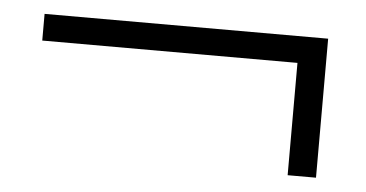

<svg xmlns="http://www.w3.org/2000/svg" viewBox="-31 -476 656 344"><g transform="rotate(5 296.5 -304.0)"><path d="M37 -381H496V-179H547V-429H37Z"/></g></svg>

Font: Noto Serif CJK HK SemiBold
Style: Regular
Weight: 600
Designer: Ryoko NISHIZUKA 西塚涼子 (kana & ideographs); Frank Grießhammer (Latin, Greek & Cyrillic); Wenlong ZHANG 张文龙 (bopomofo); San
Foundry: Adobe
Version: Version 2.001;hotconv 1.1.0;makeotfexe 2.6.0